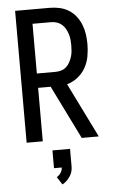

<svg xmlns="http://www.w3.org/2000/svg" viewBox="-64 -777 627 1066"><g transform="rotate(-5 250.0 -243.5)"><path d="M62 0V-735H255Q283 -735 310 -729Q337 -723 360.5 -708.5Q384 -694 401 -672Q418 -650 428 -624.5Q438 -599 442 -571.5Q446 -544 446 -516Q446 -483 440 -449Q434 -415 417.5 -385.5Q401 -356 374 -334.5Q347 -313 314 -304L464 0H369L222 -298H152V0ZM152 -378H255Q272 -378 287.5 -382.5Q303 -387 315 -397.5Q327 -408 335 -422.5Q343 -437 348 -452.5Q353 -468 354.5 -484Q356 -500 356 -516Q356 -532 354.5 -548.5Q353 -565 348 -580.5Q343 -596 335 -610Q327 -624 315 -634.5Q303 -645 287.5 -650Q272 -655 255 -655H152ZM240 248 212 205Q226 197 235 183Q244 169 244 154H201V55H299V154Q299 168 295 182Q291 196 282.5 208.5Q274 221 263.5 231Q253 241 240 248Z"/></g></svg>

Font: Iosevka SS04 Medium
Style: Regular
Weight: 500
Monospace: yes
Designer: Belleve Invis
Foundry: Belleve Invis
Version: Version 19.0.0; ttfautohint (v1.8.4)